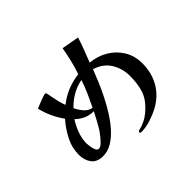

<svg xmlns="http://www.w3.org/2000/svg" viewBox="-163 -1035 1325 1325"><g transform="rotate(-45 500.0 -372.0)"><path d="M415 -309Q399 -278 382.5 -247Q366 -216 347 -186Q340 -176 324 -155.5Q308 -135 290 -118Q272 -101 258 -101Q243 -101 235.5 -118.5Q228 -136 225 -157Q222 -178 222 -188Q222 -232 239.5 -280.5Q257 -329 282 -365Q311 -337 343 -323Q375 -309 415 -309ZM507 -522Q491 -473 470 -426Q449 -379 426 -332Q392 -337 368 -365.5Q344 -394 331 -423Q366 -461 411.5 -487Q457 -513 507 -522ZM886 -305Q886 -379 852 -435Q818 -491 760.5 -525.5Q703 -560 632 -566Q649 -611 666.5 -655.5Q684 -700 698 -746L570 -769Q561 -717 549 -666.5Q537 -616 520 -566Q460 -558 407.5 -537Q355 -516 308 -478Q298 -503 291.5 -530Q285 -557 280 -583Q278 -594 276 -605.5Q274 -617 271 -627Q269 -633 260 -633Q257 -633 242 -628Q227 -623 208.5 -616Q190 -609 175 -602.5Q160 -596 155 -594Q166 -546 187.5 -499.5Q209 -453 238 -413Q194 -364 161.5 -301Q129 -238 129 -170Q129 -117 156 -80.5Q183 -44 241 -44Q287 -44 328.5 -68.5Q370 -93 407 -134Q444 -175 476 -226Q508 -277 534.5 -330Q561 -383 581.5 -432Q602 -481 616 -518Q690 -496 727 -437.5Q764 -379 764 -304Q764 -234 747.5 -177Q731 -120 678 -69Q655 -47 632 -31.5Q609 -16 578 -5Q569 -1 559.5 1Q550 3 541 6Q534 9 534 18Q534 22 540 23.5Q546 25 548 25Q590 25 636.5 10Q683 -5 720 -24Q802 -68 844 -140.5Q886 -213 886 -305Z"/></g></svg>

Font: UoqMunThenKhung
Style: Regular
Weight: 400
Designer: Font-Kai, 金井和夫, 宇文滿月
Foundry: Kazuo Kanai, Moonlit Owen
Version: Version 1.197